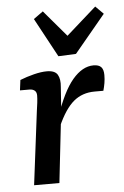

<svg xmlns="http://www.w3.org/2000/svg" viewBox="-49 -690 469 726"><g transform="rotate(-5 185.0 -326.5)"><path d="M51 0 86 -280Q88 -292 90 -309Q92 -326 92 -337Q92 -350 84.5 -356Q77 -362 65 -362H29L34 -401Q59 -411 87 -418Q115 -425 136 -425Q167 -425 177 -408Q187 -391 184 -361L178 -276L147 0ZM164 -246Q197 -344 234.5 -388Q272 -432 314 -432Q334 -432 343 -422.5Q352 -413 352 -392Q352 -376 349.5 -361.5Q347 -347 343 -333H310Q263 -333 230 -305.5Q197 -278 168 -213ZM370 -623 252 -481 185 -478 105 -626 141 -652 226 -552 340 -653Z"/></g></svg>

Font: Rasa Medium
Style: Italic
Weight: 500
Italic angle: -7.10001°
Designer: Anna Giedrys (Yrsa+Rasa design), David Brezina (Yrsa art-direction, Rasa art-direction, design)
Foundry: Rosetta Type Foundry
Version: Version 2.004